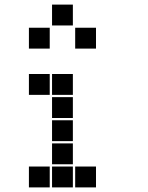

<svg xmlns="http://www.w3.org/2000/svg" viewBox="-20 -815 640 830"><path d="M206 -795Q205 -795 205 -795Q205 -795 205 -794V-706Q205 -705 205 -705Q205 -705 206 -705H294Q295 -705 295 -705Q295 -705 295 -706V-794Q295 -795 295 -795Q295 -795 294 -795ZM106 -695Q105 -695 105 -695Q105 -695 105 -694V-606Q105 -605 105 -605Q105 -605 106 -605H194Q195 -605 195 -605Q195 -605 195 -606V-694Q195 -695 195 -695Q195 -695 194 -695ZM306 -695Q305 -695 305 -695Q305 -695 305 -694V-606Q305 -605 305 -605Q305 -605 306 -605H394Q395 -605 395 -605Q395 -605 395 -606V-694Q395 -695 395 -695Q395 -695 394 -695ZM106 -495Q105 -495 105 -495Q105 -495 105 -494V-406Q105 -405 105 -405Q105 -405 106 -405H194Q195 -405 195 -405Q195 -405 195 -406V-494Q195 -495 195 -495Q195 -495 194 -495ZM206 -495Q205 -495 205 -495Q205 -495 205 -494V-406Q205 -405 205 -405Q205 -405 206 -405H294Q295 -405 295 -405Q295 -405 295 -406V-494Q295 -495 295 -495Q295 -495 294 -495ZM206 -395Q205 -395 205 -395Q205 -395 205 -394V-306Q205 -305 205 -305Q205 -305 206 -305H294Q295 -305 295 -305Q295 -305 295 -306V-394Q295 -395 295 -395Q295 -395 294 -395ZM206 -295Q205 -295 205 -295Q205 -295 205 -294V-206Q205 -205 205 -205Q205 -205 206 -205H294Q295 -205 295 -205Q295 -205 295 -206V-294Q295 -295 295 -295Q295 -295 294 -295ZM206 -195Q205 -195 205 -195Q205 -195 205 -194V-106Q205 -105 205 -105Q205 -105 206 -105H294Q295 -105 295 -105Q295 -105 295 -106V-194Q295 -195 295 -195Q295 -195 294 -195ZM106 -95Q105 -95 105 -95Q105 -95 105 -94V-6Q105 -5 105 -5Q105 -5 106 -5H194Q195 -5 195 -5Q195 -5 195 -6V-94Q195 -95 195 -95Q195 -95 194 -95ZM206 -95Q205 -95 205 -95Q205 -95 205 -94V-6Q205 -5 205 -5Q205 -5 206 -5H294Q295 -5 295 -5Q295 -5 295 -6V-94Q295 -95 295 -95Q295 -95 294 -95ZM306 -95Q305 -95 305 -95Q305 -95 305 -94V-6Q305 -5 305 -5Q305 -5 306 -5H394Q395 -5 395 -5Q395 -5 395 -6V-94Q395 -95 395 -95Q395 -95 394 -95Z"/></svg>

Font: Doto Black
Style: Regular
Weight: 900
Version: Version 1.000